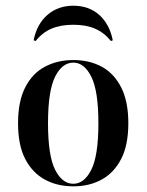

<svg xmlns="http://www.w3.org/2000/svg" viewBox="-20 -636 509 667"><path d="M234.7 11.3Q179 11.3 135.9 -12.1Q92.7 -35.5 67.7 -83.5Q42.7 -131.5 42.7 -208.1Q42.7 -283.9 67.7 -332.7Q92.7 -381.5 136.3 -404.4Q179.8 -427.4 234.7 -427.4Q290.3 -427.4 333.1 -404.4Q375.8 -381.5 400.8 -332.7Q425.8 -283.9 425.8 -208.1Q425.8 -131.5 400.8 -83.5Q375.8 -35.5 333.1 -12.1Q290.3 11.3 234.7 11.3ZM234.7 2.4Q272.6 2.4 297.2 -46.4Q321.8 -95.2 321.8 -208.1Q321.8 -320.2 297.2 -369.4Q272.6 -418.5 234.7 -418.5Q196 -418.5 171.4 -369.4Q146.8 -320.2 146.8 -208.1Q146.8 -95.2 171.4 -46.4Q196 2.4 234.7 2.4ZM234.7 -616.1Q288.7 -616.1 324.6 -584.3Q360.5 -552.4 371.8 -496L365.3 -493.5Q341.9 -522.6 310.5 -536.3Q279 -550 234.7 -550Q190.3 -550 158.5 -536.3Q126.6 -522.6 104 -493.5L96.8 -496Q108.1 -552.4 144.8 -584.3Q181.5 -616.1 234.7 -616.1Z"/></svg>

Font: Playfair 144pt SemiCondensed SemiBold
Style: Regular
Weight: 600
Width: 4
Designer: Claus Eggers Sørensen
Foundry: Claus Eggers Sørensen
Version: Version 2.203